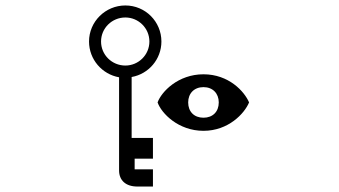

<svg xmlns="http://www.w3.org/2000/svg" viewBox="-20 -740 1240 703"><path d="M669 -365C669 -398 691 -421 725 -421C759 -421 781 -398 781 -365C781 -331 759 -309 725 -309C691 -309 669 -331 669 -365ZM350 -588C350 -637 390 -676 439 -676C487 -676 527 -637 527 -588C527 -539 487 -500 439 -500C390 -500 350 -539 350 -588ZM462 -235V-458C524 -469 571 -523 571 -588C571 -661 512 -720 439 -720C366 -720 306 -661 306 -588C306 -522 354 -468 416 -457V-116C416 -80 440 -57 483 -57H540V-120H473V-159H540V-235ZM557 -365C571 -325 633 -261 725 -261C816 -261 875 -324 892 -365C875 -405 818 -468 725 -468C632 -468 571 -404 557 -365Z"/></svg>

Font: CryptoKit_GRILLE 1.4
Style: Regular
Weight: 400
Monospace: yes
Designer: Oceane Juvin
Foundry: http://www.head-geneve.ch
Version: Version 1.004